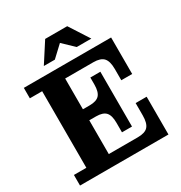

<svg xmlns="http://www.w3.org/2000/svg" viewBox="-199 -1018 1098 1162"><g transform="rotate(-30 350.0 -437.0)"><path d="M23 0V-74H110V-609H24V-682H269V0ZM269 0V-78H641V0ZM404 -219Q404 -270 384 -292Q364 -314 316 -314H474V-152H404ZM269 -314V-391H474V-314ZM472 -78Q523 -78 543.5 -101Q564 -124 564 -178V-264H641V-78ZM316 -391Q364 -391 384 -413Q404 -435 404 -486V-535H474V-391ZM269 -606V-682H634V-606ZM558 -506Q558 -560 537 -583Q516 -606 466 -606H634V-427H558ZM195 -736 284 -874H438L527 -736H425L317 -839H382L272 -736Z"/></g></svg>

Font: Montagu Slab 144pt SemiBold
Style: Regular
Weight: 600
Version: Version 1.000